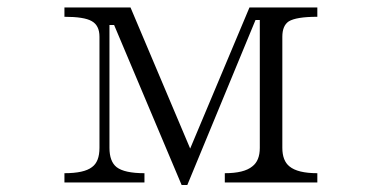

<svg xmlns="http://www.w3.org/2000/svg" viewBox="-20 -498 1040 525"><path d="M156.2 1H375V-24.4Q320.3 -24.4 298.8 -41Q279.3 -56.6 279.3 -93.8V-429.7H292L476.6 7.8H492.2L678.7 -443.4H690.4V-93.8Q690.4 -58.6 669.9 -43Q647.5 -24.4 594.7 -24.4V1H847.7V-24.4Q793.9 -24.4 771.5 -43Q752 -58.6 752 -93.8V-397.5Q752 -427.7 769.5 -439.5Q790 -452.1 847.7 -452.1V-477.5H662.1L500 -91.8L336.9 -477.5H156.2V-452.1Q210 -452.1 230.5 -440.4Q252 -428.7 252 -397.5V-93.8Q252 -55.7 231.4 -41Q210 -24.4 156.2 -24.4Z"/></svg>

Font: BatangChe
Style: Regular
Weight: 400
Monospace: yes
Version: Version 2.21